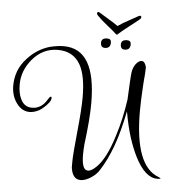

<svg xmlns="http://www.w3.org/2000/svg" viewBox="-52 -725 768 821"><g transform="rotate(5 332.0 -314.5)"><path d="M517 -675Q522 -675 522 -669Q522 -665 518 -661Q499 -645 471.5 -624Q444 -603 429 -589Q426 -586 424 -586Q422 -586 419 -589Q404 -603 378.5 -623Q353 -643 336 -661Q332 -665 332 -670Q332 -673 335 -675Q338 -677 344 -673Q358 -664 381 -650.5Q404 -637 424 -623Q444 -637 468.5 -650Q493 -663 510 -673Q513 -675 517 -675ZM324 47Q291 47 283 3Q282 -1 282 -4.5Q282 -8 282 -12V-27Q282 -44 284.5 -76Q287 -108 292 -157Q297 -206 299.5 -243Q302 -280 302 -306Q302 -399 276 -445Q246 -499 179 -499Q114 -499 69 -445Q29 -396 29 -338Q29 -300 41 -276Q56 -243 90 -243Q104 -243 113 -247Q138 -255 157 -288Q162 -297 166 -297Q170 -297 170 -292Q170 -282 161 -270.5Q152 -259 141 -249.5Q130 -240 123 -236Q101 -224 81 -224Q49 -224 26 -254Q2 -286 2 -330Q2 -398 47 -447Q88 -493 144 -509Q161 -513 175 -515Q189 -517 203 -517Q272 -517 306.5 -459.5Q341 -402 341 -283Q341 -249 337.5 -205.5Q334 -162 327 -106Q326 -94 325.5 -83Q325 -72 325 -61Q325 -31 331 -14Q337 4 352 4Q367 4 389 -18Q428 -57 458 -154Q482 -229 494 -314Q496 -356 497.5 -385Q499 -414 501 -431Q504 -452 516 -468Q528 -483 540 -483Q553 -483 559 -462L560 -458V-451L559 -428Q558 -418 557 -405.5Q556 -393 555 -377Q553 -345 552 -318Q551 -291 551 -268Q551 -33 655 5Q664 9 664 10Q664 13 650 13Q597 13 554 -73Q536 -109 521.5 -154.5Q507 -200 496 -263Q478 -173 455.5 -111.5Q433 -50 404 -5Q392 16 367 32Q343 47 324 47ZM463 -525Q445 -525 445 -546Q445 -566 470 -566Q487 -566 487 -550Q487 -525 463 -525ZM378 -525Q360 -525 360 -546Q360 -566 385 -566Q402 -566 402 -550Q402 -525 378 -525Z"/></g></svg>

Font: Puppies Play
Style: Regular
Weight: 400
Designer: Robert E. Leuschke
Foundry: Robert E. Leuschke
Version: Version 1.010; ttfautohint (v1.8.3)